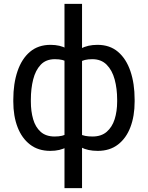

<svg xmlns="http://www.w3.org/2000/svg" viewBox="-20 -770 766 993"><path d="M676.3 -254.9V-244.6Q676.3 -169.9 654.5 -112.5Q632.8 -55.2 590.3 -22.5Q547.9 10.3 485.4 10.3Q433.6 10.3 398.7 -8.3Q363.8 -26.9 344.5 -61Q325.2 -95.2 319.3 -142.1V-376.5Q325.2 -426.8 344.7 -462.9Q364.3 -499 398.7 -518.6Q433.1 -538.1 484.4 -538.1Q547.9 -538.1 590.3 -502Q632.8 -465.8 654.5 -401.9Q676.3 -337.9 676.3 -254.9ZM585.9 -244.6V-254.9Q585.9 -311.5 573 -359.1Q560.1 -406.7 531.7 -435.3Q503.4 -463.9 457.5 -463.9Q413.6 -463.9 391.8 -447.8Q370.1 -431.6 363.3 -412.1V-106Q372.1 -89.8 393.6 -76.9Q415 -64 458.5 -64Q503.9 -64 532 -88.4Q560.1 -112.8 573 -153.6Q585.9 -194.3 585.9 -244.6ZM48.8 -244.6V-254.9Q48.8 -337.9 70.6 -401.9Q92.3 -465.8 135 -502Q177.7 -538.1 241.2 -538.1Q291 -538.1 324.7 -518.6Q358.4 -499 377.2 -462.9Q396 -426.8 402.3 -376.5V-151.4Q396.5 -101.6 377.7 -65.4Q358.9 -29.3 325 -9.5Q291 10.3 240.2 10.3Q177.7 10.3 135.3 -22.5Q92.8 -55.2 70.8 -112.5Q48.8 -169.9 48.8 -244.6ZM139.6 -254.9V-244.6Q139.6 -194.3 151.4 -153.6Q163.1 -112.8 190.2 -88.4Q217.3 -64 262.7 -64Q306.6 -64 327.9 -79.6Q349.1 -95.2 358.4 -114.7V-412.1Q351.1 -431.6 329.6 -447.8Q308.1 -463.9 263.7 -463.9Q217.8 -463.9 190.7 -435.3Q163.6 -406.7 151.6 -359.1Q139.6 -311.5 139.6 -254.9ZM313.5 203.1V-750H404.3V203.1Z"/></svg>

Font: RobotoDEMO
Style: Regular
Weight: 400
Designer: Christian Robertson
Foundry: Google
Version: Version 2.136